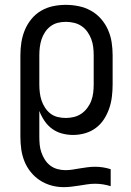

<svg xmlns="http://www.w3.org/2000/svg" viewBox="-20 -548 540 791"><path d="M242 223Q216 223 191 216Q166 209 144.5 195Q123 181 106.5 160.5Q90 140 80.5 116Q71 92 67.5 66.5Q64 41 64 15V-320Q64 -347 68 -373Q72 -399 82 -423.5Q92 -448 109 -469Q126 -490 149 -503.5Q172 -517 198 -522.5Q224 -528 251 -528Q278 -528 304.5 -522.5Q331 -517 354.5 -504Q378 -491 396 -470.5Q414 -450 425 -425Q436 -400 440 -373.5Q444 -347 444 -320V-200Q444 -175 441 -150Q438 -125 430 -101.5Q422 -78 408.5 -57Q395 -36 375 -21Q355 -6 330.5 1Q306 8 281 8Q258 8 235.5 2Q213 -4 194.5 -17.5Q176 -31 163 -50.5Q150 -70 142 -91V15Q142 32 143.5 48Q145 64 150.5 80Q156 96 165 110Q174 124 187 134Q200 144 216.5 148.5Q233 153 249 153Q265 153 280 150.5Q295 148 310.5 145.5Q326 143 341 141Q356 139 372 139Q388 139 404 141.5Q420 144 436 149V219Q420 214 404 211.5Q388 209 372 209Q355 209 339 211.5Q323 214 307 216.5Q291 219 274.5 221Q258 223 242 223ZM251 -62Q268 -62 284.5 -66Q301 -70 315 -79.5Q329 -89 339.5 -103Q350 -117 356 -133Q362 -149 364 -166Q366 -183 366 -200V-320Q366 -337 364 -354Q362 -371 356 -387Q350 -403 340 -417Q330 -431 316 -440.5Q302 -450 285 -454Q268 -458 251 -458Q234 -458 218 -454Q202 -450 188.5 -440Q175 -430 165.5 -415.5Q156 -401 151 -385.5Q146 -370 144 -353.5Q142 -337 142 -320V-200Q142 -183 144 -166.5Q146 -150 151 -134.5Q156 -119 165.5 -104.5Q175 -90 188 -80Q201 -70 217.5 -66Q234 -62 251 -62Z"/></svg>

Font: Iosevka SS18
Style: Regular
Weight: 400
Monospace: yes
Designer: Belleve Invis
Foundry: Belleve Invis
Version: Version 25.1.1; ttfautohint (v1.8.4)